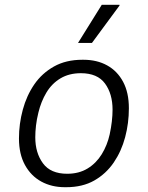

<svg xmlns="http://www.w3.org/2000/svg" viewBox="-20 -770 618 800"><path d="M250 10Q195 10 152 -13.5Q109 -37 84 -82.5Q59 -128 59 -193Q59 -254 75 -313Q91 -372 123 -418.5Q155 -465 205 -493Q255 -521 323 -521H328Q384 -521 426.5 -497.5Q469 -474 493 -429Q517 -384 517 -319Q517 -257 501.5 -198.5Q486 -140 454 -93Q422 -46 373 -18Q324 10 256 10ZM260 -46Q309 -46 345 -68Q381 -90 404 -127.5Q427 -165 437 -210Q443 -238 446 -264Q449 -290 449 -313Q449 -379 417.5 -422Q386 -465 317 -465Q268 -465 232 -443.5Q196 -422 173.5 -384.5Q151 -347 140 -301Q133 -273 130 -247Q127 -221 127 -198Q127 -133 159 -89.5Q191 -46 260 -46ZM305 -591 404 -750H478V-747L363 -591Z"/></svg>

Font: Chivo Medium ExtraLight
Style: Italic
Weight: 250
Italic angle: -8.05°
Version: Version 2.002